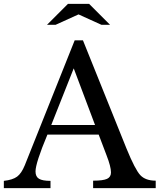

<svg xmlns="http://www.w3.org/2000/svg" viewBox="-26 -980 831 1000"><path d="M529 -171 488 -279H221Q159 -131 159 -87Q159 -60 177 -49Q195 -38 237 -38V0H-6V-38Q40 -43 63 -60Q86 -77 103 -119L363 -770H406L633 -206Q678 -96 705 -67.5Q732 -39 785 -39V0H459V-39Q511 -39 531.5 -48.5Q552 -58 552 -82Q552 -112 529 -171ZM358 -624 241 -329H469ZM328 -960H438L547 -851H502L383 -905L264 -851H219Z"/></svg>

Font: Libre Baskerville
Style: Regular
Weight: 400
Designer: Pablo Impallari, Rodrigo Fuenzalida
Foundry: Pablo Impallari, Rodrigo Fuenzalida
Version: Version 1.000